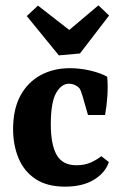

<svg xmlns="http://www.w3.org/2000/svg" viewBox="-20 -688 454 718"><path d="M29 -205Q29 -280 56.5 -330.5Q84 -381 132 -407Q180 -433 241 -433Q280 -433 318 -424Q356 -415 381 -401Q384 -364 381.5 -328Q379 -292 373 -258H309L288 -331Q284 -344 281 -351Q278 -358 273 -362Q267 -367 258 -371Q249 -375 238 -375Q210 -375 190 -340.5Q170 -306 170 -223Q170 -147 192 -108.5Q214 -70 266 -70Q298 -70 322 -81.5Q346 -93 359 -104L387 -82Q374 -42 331.5 -16Q289 10 223 10Q156 10 113 -18.5Q70 -47 49.5 -96Q29 -145 29 -205ZM388 -630 279 -488 200 -481 80 -628 122 -667 239 -576 348 -668Z"/></svg>

Font: Rasa
Style: Bold
Weight: 700
Designer: Anna Giedrys (Yrsa+Rasa design), David Brezina (Yrsa art-direction, Rasa art-direction, design)
Foundry: Rosetta Type Foundry
Version: Version 2.004